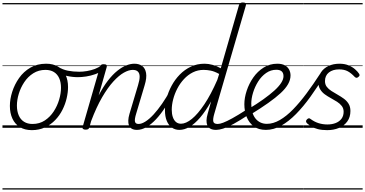

<svg xmlns="http://www.w3.org/2000/svg" viewBox="-20 -1035 2957 1555"><path d="M238 19Q181 19 141 -5.5Q101 -30 80.5 -74.5Q60 -119 60 -177Q60 -232 79 -291.5Q98 -351 134.5 -403Q171 -455 226 -487Q281 -519 354 -519Q410 -519 450 -495.5Q490 -472 510.5 -429.5Q531 -387 531 -330Q531 -288 520 -240Q509 -192 486 -146Q463 -100 427.5 -63Q392 -26 344.5 -3.5Q297 19 238 19ZM243 -31Q300 -31 343 -59.5Q386 -88 415 -132.5Q444 -177 459 -228Q474 -279 474 -324Q474 -369 459.5 -401.5Q445 -434 417 -451.5Q389 -469 348 -469Q293 -469 249.5 -441.5Q206 -414 176.5 -369.5Q147 -325 132 -275Q117 -225 117 -180Q117 -135 131.5 -101Q146 -67 174.5 -49Q203 -31 243 -31ZM0 490H588V500H0ZM0 -20H588V0H0ZM0 -505H588V-500H0ZM0 -1010H588V-1000H0Z M611 -410Q567 -410 522 -420Q477 -430 429 -460Q423 -464 422.5 -471Q422 -478 426 -485.5Q430 -493 437 -495.5Q444 -498 451 -494Q487 -471 529.5 -462.5Q572 -454 622 -454Q651 -454 684 -459.5Q717 -465 748 -476.5Q779 -488 799 -505Q807 -512 814 -509.5Q821 -507 824.5 -500Q828 -493 827 -484.5Q826 -476 817 -470Q788 -447 751 -434Q714 -421 677.5 -415.5Q641 -410 611 -410ZM589 490V500ZM589 -20V0ZM589 -505V-500ZM589 -1010V-1000Z M1090 17Q1064 17 1047.5 7.5Q1031 -2 1024.5 -19Q1018 -36 1019 -60Q1020 -84 1029 -114L1098 -345Q1111 -387 1111 -414Q1111 -441 1097 -455Q1083 -469 1055 -469Q1023 -469 983 -446.5Q943 -424 898 -375Q853 -326 807 -247Q761 -168 718 -54L704 -4Q701 6 694.5 10.5Q688 15 673 15Q661 15 653.5 10Q646 5 649 -6L790 -495Q794 -506 800 -510.5Q806 -515 819 -515Q836 -515 842 -509Q848 -503 844 -491L779 -262Q816 -333 854 -382Q892 -431 930 -461.5Q968 -492 1003 -505.5Q1038 -519 1068 -519Q1106 -519 1131 -501Q1156 -483 1163 -444Q1170 -405 1151 -343L1083 -115Q1069 -70 1073 -50.5Q1077 -31 1102 -31Q1112 -31 1116.5 -23.5Q1121 -16 1119.5 -7Q1118 2 1110.5 9.5Q1103 17 1090 17ZM588 490H1259V500H588ZM588 -20H1259V0H588ZM588 -505H1259V-500H588ZM588 -1010H1259V-1000H588Z M1089 17Q1078 17 1073 9.5Q1068 2 1069.5 -7Q1071 -16 1079 -23.5Q1087 -31 1102 -31Q1127 -31 1158.5 -51Q1190 -71 1224 -108Q1258 -145 1293 -195.5Q1328 -246 1361 -307Q1366 -316 1374.5 -315Q1383 -314 1389 -307.5Q1395 -301 1391 -292Q1356 -224 1319 -167Q1282 -110 1243.5 -69Q1205 -28 1166 -5.5Q1127 17 1089 17ZM1259 490V500ZM1259 -20V0ZM1259 -505V-500ZM1259 -1010V-1000Z M1433 17Q1398 17 1371.5 -2Q1345 -21 1330.5 -56.5Q1316 -92 1316 -141Q1316 -188 1329.5 -239.5Q1343 -291 1370 -341Q1397 -391 1436 -431Q1475 -471 1525.5 -495Q1576 -519 1637 -519Q1668 -519 1702.5 -509.5Q1737 -500 1768 -482L1916 -995Q1920 -1006 1927 -1010.5Q1934 -1015 1947 -1015Q1964 -1015 1969.5 -1008Q1975 -1001 1971 -990L1716 -115Q1703 -71 1707.5 -51Q1712 -31 1743 -31Q1751 -31 1754.5 -23.5Q1758 -16 1756.5 -7Q1755 2 1748.5 9.5Q1742 17 1731 17Q1702 17 1684.5 7.5Q1667 -2 1659.5 -19Q1652 -36 1652.5 -60Q1653 -84 1662 -114L1690 -214Q1645 -134 1601 -83Q1557 -32 1515 -7.5Q1473 17 1433 17ZM1446 -33Q1486 -33 1534 -72Q1582 -111 1635 -190Q1688 -269 1740 -388L1755 -436Q1717 -457 1686.5 -463Q1656 -469 1629 -469Q1582 -469 1542 -449Q1502 -429 1470 -394.5Q1438 -360 1416 -317.5Q1394 -275 1382.5 -230.5Q1371 -186 1371 -146Q1371 -113 1379.5 -87.5Q1388 -62 1404.5 -47.5Q1421 -33 1446 -33ZM1259 490H1900V500H1259ZM1259 -20H1900V0H1259ZM1259 -505H1900V-500H1259ZM1259 -1010H1900V-1000H1259Z M1730 17Q1719 17 1714 9.5Q1709 2 1710.5 -7Q1712 -16 1720 -23.5Q1728 -31 1743 -31Q1760 -31 1788 -41.5Q1816 -52 1861.5 -77Q1907 -102 1977 -147Q1985 -152 1992 -149Q1999 -146 2003 -138Q2007 -130 2005 -121Q2003 -112 1994 -106Q1921 -58 1871 -31Q1821 -4 1787.5 6.5Q1754 17 1730 17ZM1900 490V500ZM1900 -20V0ZM1900 -505V-500ZM1900 -1010V-1000Z M1992 -152Q2060 -193 2112.5 -230.5Q2165 -268 2201.5 -301Q2238 -334 2257 -363.5Q2276 -393 2276 -418Q2276 -444 2261.5 -457Q2247 -470 2218 -470Q2173 -470 2135 -443.5Q2097 -417 2070.5 -374.5Q2044 -332 2029.5 -284.5Q2015 -237 2015 -195Q2015 -157 2023.5 -127Q2032 -97 2048.5 -76Q2065 -55 2088.5 -43.5Q2112 -32 2142 -32Q2151 -32 2154.5 -24.5Q2158 -17 2156.5 -7.5Q2155 2 2149 9.5Q2143 17 2134 17Q2074 17 2035.5 -11.5Q1997 -40 1978 -87Q1959 -134 1959 -191Q1959 -243 1978 -300.5Q1997 -358 2031.5 -407.5Q2066 -457 2115.5 -488Q2165 -519 2226 -519Q2264 -519 2287.5 -505.5Q2311 -492 2322 -470.5Q2333 -449 2333 -424Q2333 -389 2313 -353.5Q2293 -318 2253 -281Q2213 -244 2153 -201.5Q2093 -159 2012 -109ZM1900 490H2388V500H1900ZM1900 -20H2388V0H1900ZM1900 -505H2388V-500H1900ZM1900 -1010H2388V-1000H1900Z M2133 17Q2124 17 2119.5 9.5Q2115 2 2116.5 -7.5Q2118 -17 2124 -24.5Q2130 -32 2141 -32Q2193 -32 2246.5 -63Q2300 -94 2354 -149.5Q2408 -205 2463 -279Q2518 -353 2573 -438Q2578 -447 2588.5 -446Q2599 -445 2606 -439Q2613 -433 2609 -425Q2552 -332 2494.5 -252Q2437 -172 2377.5 -111.5Q2318 -51 2257 -17Q2196 17 2133 17ZM2387 490H2437V500H2387ZM2387 -20H2437V0H2387ZM2387 -505H2437V-500H2387ZM2387 -1010H2437V-1000H2387Z M2630 19Q2587 19 2555.5 11Q2524 3 2503 -10Q2482 -23 2467 -36Q2459 -44 2458.5 -52Q2458 -60 2466 -68Q2474 -76 2481 -77Q2488 -78 2497 -70Q2527 -48 2560.5 -37.5Q2594 -27 2632 -27Q2669 -27 2698.5 -38.5Q2728 -50 2745.5 -73Q2763 -96 2763 -130Q2763 -157 2748 -176.5Q2733 -196 2709.5 -211Q2686 -226 2660 -240Q2634 -254 2610.5 -271Q2587 -288 2572.5 -312.5Q2558 -337 2558 -372Q2558 -416 2579.5 -449Q2601 -482 2640 -500.5Q2679 -519 2730 -519Q2771 -519 2802.5 -506Q2834 -493 2855.5 -474Q2877 -455 2888 -438Q2893 -430 2892 -424Q2891 -418 2880 -410Q2873 -404 2866 -405Q2859 -406 2852 -413Q2825 -442 2797 -457.5Q2769 -473 2726 -473Q2675 -473 2643.5 -448Q2612 -423 2612 -378Q2612 -351 2626.5 -332Q2641 -313 2664.5 -298Q2688 -283 2714.5 -268Q2741 -253 2764.5 -236Q2788 -219 2803 -195Q2818 -171 2818 -136Q2818 -86 2792.5 -51Q2767 -16 2724.5 1.5Q2682 19 2630 19ZM2438 490H2917V500H2438ZM2438 -20H2917V0H2438ZM2438 -505H2917V-500H2438ZM2438 -1010H2917V-1000H2438Z"/></svg>

Font: Playwrite AU NSW Guides
Style: Regular
Weight: 400
Designer: Veronika Burian, José Scaglione
Foundry: TypeTogether
Version: Version 1.003